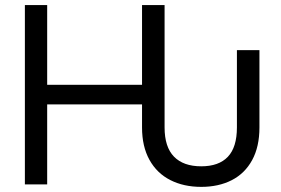

<svg xmlns="http://www.w3.org/2000/svg" viewBox="-20 -727 1109 757"><path d="M540 -224.6V-315.4H166V0H78.1V-707H166V-392.6H540V-707H628.9V-224.6Q628.9 -147.5 666 -109.4Q703.1 -71.3 773.4 -71.3Q842.8 -71.3 878.4 -108.9Q914.1 -146.5 914.1 -224.6V-529.3H1002.9V-224.6Q1002.9 -148.4 974.1 -95.7Q945.3 -43 893.6 -16.6Q841.8 9.8 773.4 9.8Q704.1 9.8 651.4 -17.1Q598.6 -43.9 569.3 -96.7Q540 -149.4 540 -224.6Z"/></svg>

Font: WEMIX Pretendard Variable
Style: Regular
Weight: 400
Designer: Base glyphs from Inter by Rasmus Andersson; Hangeul glyphs from Noto Sans CJK(Source Han Sans) by Jang Soo-young and Kan
Foundry: Kil Hyung-jin
Version: Version 1.000;Glyphs 3.2 (3208)